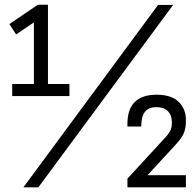

<svg xmlns="http://www.w3.org/2000/svg" viewBox="-20 -801 840 821"><path d="M144 0H80.1L655.8 -779.8H720.2ZM774.9 -51.8V0H524.9V-37.1L683.1 -209Q700.7 -227.5 707.8 -241.7Q714.8 -255.9 714.8 -273.9V-278.8Q714.8 -309.1 697.5 -325.9Q680.2 -342.8 650.9 -342.8H647.9Q616.2 -342.8 600.1 -323.2Q584 -303.7 584 -259.8H524.9V-271Q524.9 -396 649.9 -396Q712.4 -396 743.7 -365.7Q774.9 -335.4 774.9 -289.1V-282.2Q774.9 -251 765.1 -229.7Q755.4 -208.5 730 -181.2L610.8 -51.8ZM276.9 -390.1H32.2V-441.9H125V-705.1L48.8 -653.8L20 -698.2L142.1 -780.8H185.1V-441.9H276.9Z"/></svg>

Font: Cooper Hewitt
Style: Book
Weight: 705
Designer: Village Type and Design LLC
Foundry: Cooper Hewitt Smithsonian Design Museum
Version: 1.000